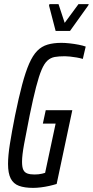

<svg xmlns="http://www.w3.org/2000/svg" viewBox="-20 -904 451 932"><path d="M141 8Q99 8 72 -2Q45 -12 32 -37.5Q19 -63 19 -108Q19 -148 28 -205Q37 -262 53 -343Q71 -431 87.5 -493Q104 -555 121.5 -595Q139 -635 160.5 -657Q182 -679 211 -687.5Q240 -696 278 -696Q296 -696 318.5 -693.5Q341 -691 361.5 -687Q382 -683 396 -678L382 -618Q369 -622 352 -625Q335 -628 319.5 -629.5Q304 -631 295 -631Q266 -631 246 -627.5Q226 -624 210.5 -610Q195 -596 182 -565.5Q169 -535 155 -481Q141 -427 124 -344Q107 -259 97 -204.5Q87 -150 87 -119Q87 -93 93 -80Q99 -67 112.5 -62Q126 -57 147 -57Q158 -57 167 -58Q176 -59 184.5 -61Q193 -63 199 -65L250 -304H188L202 -369H331L255 -11Q239 -6 219 -1.5Q199 3 178.5 5.5Q158 8 141 8ZM250 -754 218 -877 220 -884H264L294 -793L361 -884H411L408 -877L320 -754Z"/></svg>

Font: Saira UltraCondensed Medium
Style: Italic
Weight: 500
Width: 1
Italic angle: -12°
Designer: Hector Gatti with collaboration of the Omnibus-Type team
Foundry: Omnibus-Type
Version: Version 1.101